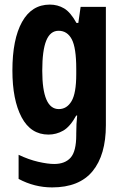

<svg xmlns="http://www.w3.org/2000/svg" viewBox="-20 -669 541 836"><path d="M197 -649Q231 -649 259 -632.5Q287 -616 313 -569H321L331 -639H441V-124Q441 6 383 76.5Q325 147 207 147Q130 147 61 110V5Q105 26 146.5 35.5Q188 45 216 45Q263 45 287.5 17.5Q312 -10 312 -81V-88Q312 -108 313 -128.5Q314 -149 316 -166H312Q285 -117 255 -100Q225 -83 191 -83Q114 -83 74 -158.5Q34 -234 34 -362Q34 -498 76 -573.5Q118 -649 197 -649ZM235 -535Q199 -535 181.5 -492.5Q164 -450 164 -361Q164 -194 236 -194Q271 -194 291.5 -228.5Q312 -263 312 -346V-369Q312 -461 292.5 -498Q273 -535 235 -535Z"/></svg>

Font: Noto Sans Kannada UI ExtraCondensed
Style: Bold
Weight: 700
Width: 2
Designer: Jelle Bosma - Monotype Design Team
Foundry: Monotype Imaging Inc.
Version: Version 2.005; ttfautohint (v1.8.4.7-5d5b)